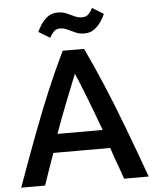

<svg xmlns="http://www.w3.org/2000/svg" viewBox="-60 -952 807 1002"><g transform="rotate(-5 344.0 -451.0)"><path d="M10 0Q63 -147 108 -267Q153 -387 196.5 -490.5Q240 -594 288 -693H400Q447 -594 490.5 -490.5Q534 -387 579.5 -267Q625 -147 678 0H549Q535 -42 519.5 -83.5Q504 -125 491 -166H193Q179 -125 164 -83.5Q149 -42 135 0ZM223 -263H460Q425 -358 394.5 -436.5Q364 -515 341 -568Q320 -515 288.5 -436.5Q257 -358 223 -263ZM229 -766 170 -802Q178 -820 192.5 -842Q207 -864 228.5 -879Q250 -894 279 -894Q305 -894 325.5 -885Q346 -876 365 -867Q384 -858 405 -858Q426 -858 438.5 -871Q451 -884 460 -902L519 -866Q511 -847 496.5 -825.5Q482 -804 460.5 -788.5Q439 -773 410 -773Q384 -773 363.5 -782Q343 -791 323.5 -800.5Q304 -810 283 -810Q263 -810 250.5 -796.5Q238 -783 229 -766Z"/></g></svg>

Font: Ubuntu Sans SemiBold
Style: Regular
Weight: 600
Designer: Dalton Maag Ltd
Foundry: Dalton Maag Ltd
Version: Version 1.006; ttfautohint (v1.8.4.7-5d5b)